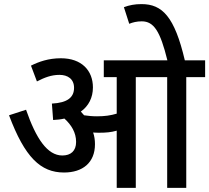

<svg xmlns="http://www.w3.org/2000/svg" viewBox="-20 -916 1020 936"><path d="M443 -213C443 -234 440 -253 434 -270C445 -269 456 -269 466 -269C495 -269 522 -271 549 -279V0H642V-540H795V0H888V-540H980V-622H881C831 -835 771 -896 670 -896C637 -896 611 -891 584 -881L610 -800C627 -807 647 -812 671 -812C730 -812 761 -764 796 -622H486V-540H549V-362C519 -353 491 -349 453 -349C430 -349 410 -351 390 -354C385 -360 379 -366 374 -372C412 -399 433 -440 433 -490C433 -572 378 -632 277 -632C216 -632 169 -615 131 -596L160 -519C197 -538 230 -551 270 -551C310 -551 341 -531 341 -488C341 -442 310 -415 233 -411L239 -331C259 -332 277 -334 294 -338C328 -307 351 -270 351 -224C351 -180 325 -158 284 -158C211 -158 156 -240 107 -381L24 -354C101 -149 178 -75 292 -75C383 -75 443 -123 443 -213Z"/></svg>

Font: Noto Sans Devanagari UI SemiCondensed Medium
Style: Regular
Weight: 500
Width: 4
Designer: Jelle Bosma - Monotype Design Team
Foundry: Monotype Imaging Inc.
Version: Version 2.004